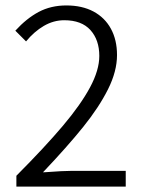

<svg xmlns="http://www.w3.org/2000/svg" viewBox="-20 -689 530 709"><path d="M346.7 -482.4Q346.7 -541.5 314 -577.9Q281.2 -614.3 217.3 -614.3Q177.7 -614.3 141.8 -593.3Q106 -572.3 76.2 -536.1L36.6 -575.7Q78.1 -621.1 123 -645Q168 -668.9 225.1 -668.9Q283.2 -668.9 325.2 -646.5Q367.2 -624 389.6 -582.8Q412.1 -541.5 412.1 -485.8Q412.1 -425.8 378.9 -359.4Q345.7 -293 287.4 -220.5Q229 -147.9 138.7 -52.7L148.9 -53.2Q213.4 -58.1 245.6 -58.1H444.3V0H40.5V-40Q146 -146 212.2 -224.4Q278.3 -302.7 312.5 -366.5Q346.7 -430.2 346.7 -482.4Z"/></svg>

Font: Varta
Style: Light
Weight: 300
Designer: Joana Correia, Viktoriya Grabowska, Eben Sorkin
Foundry: Sorkin Type
Version: Version 1.002; ttfautohint (v1.3) -l 8 -r 24 -G 200 -x 12 -H